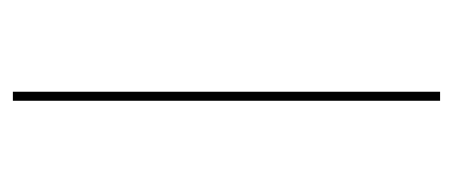

<svg xmlns="http://www.w3.org/2000/svg" viewBox="-228 -494 721 306"><g transform="rotate(90 133.0 -340.5)"><path d="M140.1 -680.9H125.7V0H140.1Z"/></g></svg>

Font: Fira Sans Hair
Style: Regular
Weight: 100
Designer: bBox Type GmbH & Carrois Corporate GbR & Edenspiekermann AG
Foundry: bBox Type GmbH & Carrois Corporate GbR & Edenspiekermann AG
Version: Version 4.300;PS 004.300;hotconv 1.0.88;makeotf.lib2.5.64775